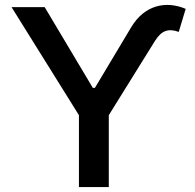

<svg xmlns="http://www.w3.org/2000/svg" viewBox="-20 -756 788 776"><path d="M26.6 -727.3 299 -290.5V0H419.7V-290.5L606.5 -590.9C633.5 -633.9 661.6 -641.7 702.4 -627.1L730.5 -720.2C650.9 -753.9 564.3 -736.2 510.3 -646L363.6 -400.9H355.1L160.5 -727.3Z"/></svg>

Font: Magic Ui Pro Semi Bold
Style: Regular
Weight: 600
Designer: Stefan Endress, Andreas Faust
Version: Version 1.000;FEAKit 1.0